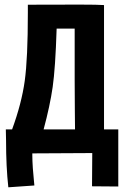

<svg xmlns="http://www.w3.org/2000/svg" viewBox="-20 -653 558 821"><path d="M299.3 -398.4V-530.8H222.2Q216.8 -361.3 205.3 -281.2Q193.8 -201.2 166.5 -99.6H300.8Q300.8 -112.3 300 -183.6Q299.3 -254.9 299.3 -310.5ZM485.8 144.5 373.5 143.6 374.5 1.5 118.2 2.9V10.7Q118.2 34.2 120.4 66.4Q122.6 98.6 125 119.1L127 140.1L15.6 147.9Q5.9 60.1 5.9 -51.8Q5.9 -69.3 4.9 -99.6H31.7Q72.3 -210.4 85.7 -306.6Q99.1 -402.8 99.1 -598.6V-632.8Q136.7 -632.8 211.9 -633.1Q287.1 -633.3 325.2 -633.3Q397.5 -633.3 424.8 -631.3V-99.6H485.8Z"/></svg>

Font: Fantasque Sans Mono
Style: Bold
Weight: 700
Monospace: yes
Designer: Jany Belluz
Version: Version 1.8.0 ; ttfautohint (v1.8.2)